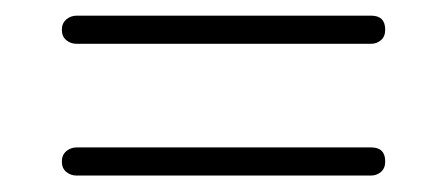

<svg xmlns="http://www.w3.org/2000/svg" viewBox="-20 -462 553 239"><path d="M57 -425Q57 -433 62.5 -437.8Q68 -442.5 75.5 -442.5H442Q459.5 -442.5 459.5 -425Q459.5 -416.5 454.2 -412Q449 -407.5 442 -407.5H75Q68 -407.5 62.5 -412Q57 -416.5 57 -425ZM57 -261Q57 -269 62.5 -273.8Q68 -278.5 75.5 -278.5H442Q459.5 -278.5 459.5 -261Q459.5 -252.5 454.2 -248Q449 -243.5 442 -243.5H75Q68 -243.5 62.5 -248Q57 -252.5 57 -261Z"/></svg>

Font: Fraunces 72pt S000 SemiBold
Style: Regular
Weight: 600
Version: Version 1.000; ttfautohint (v1.8.3)